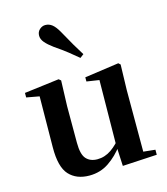

<svg xmlns="http://www.w3.org/2000/svg" viewBox="-126 -952 929 1066"><g transform="rotate(-15 339.0 -419.5)"><path d="M256 16Q182 16 140 -29.5Q98 -75 99 -188L102 -498L132 -475L28 -494V-520L228 -545L240 -535L235 -389V-178Q235 -111 258 -85.5Q281 -60 322 -60Q365 -60 402.5 -86Q440 -112 470 -154L503 -103H456Q418 -51 368.5 -17.5Q319 16 256 16ZM448 12 442 -109V-112L446 -482L374 -493V-517L571 -545L582 -535L578 -389V-35L646 -28V1ZM397 -644 376 -628Q350 -650 321 -673Q292 -696 248 -726Q218 -748 202 -767Q186 -786 186 -806Q186 -828 201 -841.5Q216 -855 234 -855Q256 -855 273.5 -841Q291 -827 309 -795Q337 -744 357.5 -709Q378 -674 397 -644Z"/></g></svg>

Font: Noto Serif TC ExtraLight
Style: Bold
Weight: 700
Version: Version 2.002-H1;hotconv 1.1.0;makeotfexe 2.6.0